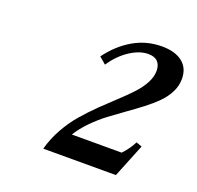

<svg xmlns="http://www.w3.org/2000/svg" viewBox="-97 -1029 734 716"><g transform="rotate(20 270.5 -671.0)"><path d="M226.1 -502H423.8Q448.7 -528.3 462.9 -557.1L485.8 -548.8L432.1 -416H144Q155.3 -458.5 177.7 -498.5Q200.2 -538.6 227.3 -569.8Q254.4 -601.1 284.4 -630.4Q314.5 -659.7 342.3 -685.3Q370.1 -710.9 392.6 -734.9Q415 -758.8 428.5 -783.9Q441.9 -809.1 441.9 -833Q441.9 -856 429.4 -868.9Q417 -881.8 392.1 -881.8Q357.4 -881.8 319.3 -856.7Q281.2 -831.5 252.9 -789.1L226.1 -812Q265.1 -865.2 316.9 -895.5Q368.7 -925.8 430.2 -925.8Q482.9 -925.8 512 -902.6Q541 -879.4 541 -836.9Q541 -809.6 528.3 -784.2Q515.6 -758.8 493.9 -737.1Q472.2 -715.3 445.1 -694.6Q418 -673.8 387 -651.9Q356 -629.9 327.1 -608.2Q298.3 -586.4 271 -558.6Q243.7 -530.8 226.1 -502Z"/></g></svg>

Font: Libre Caslon Text
Style: Italic
Weight: 400
Italic angle: -25°
Designer: Pablo Impallari, Rodrigo Fuenzalida
Foundry: Pablo Impallari, Rodrigo Fuenzalida
Version: Version 1.002